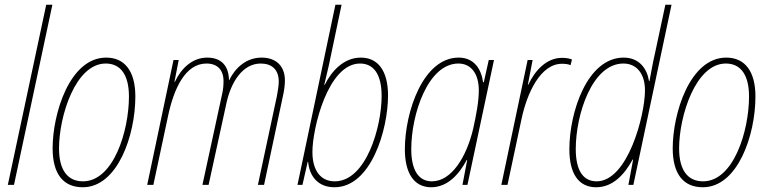

<svg xmlns="http://www.w3.org/2000/svg" viewBox="-20 -780 3243 810"><path d="M13 0H39L201 -760H175Z M329 10C476 10 551 -209 551 -373C551 -480 506 -537 428 -537C274 -537 202 -301 202 -154C202 -45 248 10 329 10ZM330 -15C264 -15 229 -64 229 -154C229 -289 298 -512 426 -512C491 -512 524 -461 524 -373C524 -228 459 -15 330 -15Z M601 0H627L688 -286C713 -407 762 -512 851 -512C897 -512 923 -485 923 -438C923 -424 922 -403 917 -383L834 0H860L936 -348C955 -433 1003 -512 1080 -512C1126 -512 1156 -487 1156 -436C1156 -420 1153 -400 1148 -374L1068 0H1094L1173 -372C1178 -392 1182 -421 1182 -440C1182 -505 1141 -537 1084 -537C1018 -537 972 -493 947 -442H946C945 -500 916 -537 854 -537C791 -537 744 -491 718 -435H716L734 -527H712Z M1391 10C1546 10 1617 -234 1617 -377C1617 -481 1575 -537 1502 -537C1431 -537 1379 -481 1350 -422H1348C1354 -446 1360 -473 1367 -503L1421 -760H1395L1235 0H1256L1278 -97H1280C1285 -40 1319 10 1391 10ZM1392 -15C1334 -15 1298 -59 1298 -139C1298 -237 1363 -512 1499 -512C1554 -512 1590 -470 1590 -375C1590 -245 1525 -15 1392 -15Z M1799 10C1867 10 1916 -43 1949 -105H1951L1931 0H1952L2064 -527H2042L2021 -433H2018C2011 -486 1982 -537 1915 -537C1765 -537 1688 -308 1688 -150C1688 -49 1727 10 1799 10ZM1802 -15C1748 -15 1715 -59 1715 -151C1715 -297 1785 -512 1914 -512C1968 -512 2000 -468 2000 -399C2000 -352 1989 -294 1976 -236C1948 -118 1885 -15 1802 -15Z M2095 0H2121L2180 -277C2203 -387 2260 -511 2351 -511C2366 -511 2379 -509 2387 -505L2393 -529C2384 -533 2369 -536 2351 -536C2286 -536 2237 -483 2209 -423H2207L2227 -527H2206Z M2495 10C2565 10 2614 -43 2649 -107H2651L2631 0H2652L2813 -760H2787L2743 -554C2734 -516 2727 -474 2720 -438H2718C2710 -490 2677 -537 2611 -537C2458 -537 2382 -308 2382 -150C2382 -49 2420 10 2495 10ZM2497 -15C2442 -15 2409 -58 2409 -151C2409 -297 2478 -512 2610 -512C2665 -512 2701 -470 2701 -399C2701 -293 2628 -15 2497 -15Z M2945 10C3092 10 3167 -209 3167 -373C3167 -480 3122 -537 3044 -537C2890 -537 2818 -301 2818 -154C2818 -45 2864 10 2945 10ZM2946 -15C2880 -15 2845 -64 2845 -154C2845 -289 2914 -512 3042 -512C3107 -512 3140 -461 3140 -373C3140 -228 3075 -15 2946 -15Z"/></svg>

Font: Noto Sans Condensed Thin
Style: Italic
Weight: 100
Width: 3
Italic angle: -12°
Designer: Monotype Design Team
Foundry: Monotype Imaging Inc.
Version: Version 2.013